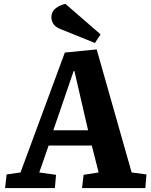

<svg xmlns="http://www.w3.org/2000/svg" viewBox="-20 -963 773 983"><path d="M475 -710 654 -80 730 -70 724 0H400L408 -68L485 -80L450 -218H229L181 -80L267 -68L261 0H6L14 -70L85 -80L312 -694ZM253 -296H431L361 -599H357ZM495 -787 466 -743 295 -812Q265 -823 254 -839.5Q243 -856 243 -875Q243 -902 264 -919.5Q285 -937 315 -943Z"/></svg>

Font: Literata 12pt
Style: Bold Italic
Weight: 700
Italic angle: -2°
Designer: Latin by Veronika Burian and Jose Scaglione. Greek by Irene Vlachou. Cyrillic by Vera Evstafieva
Foundry: TypeTogether
Version: Version 3.002